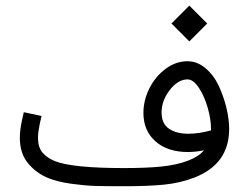

<svg xmlns="http://www.w3.org/2000/svg" viewBox="-20 -646 854 666"><path d="M574.7 -564.5 636.7 -626.5 698.7 -564.5 636.7 -502.4ZM411.1 0Q346.7 0 311 -1Q275.4 -2 227.8 -8.5Q180.2 -15.1 147.5 -28.3Q106.4 -44.9 77.6 -79.3Q48.8 -113.8 48.8 -168Q48.8 -192.9 55.7 -226.1L62.5 -256.8L124 -243.7L117.2 -212.9Q111.8 -186 111.8 -168Q111.8 -135.3 127.2 -116.9Q142.6 -98.6 170.9 -86.9Q231.9 -63 411.1 -63Q488.8 -63 540.8 -68.4Q592.8 -73.7 632.8 -88.9Q668.5 -102.5 687.5 -124.5Q658.2 -118.7 631.3 -118.7Q561.5 -118.7 519.5 -155.5Q477.5 -192.4 477.5 -254.4Q477.5 -297.9 498 -339.1Q518.6 -380.4 554.2 -407Q589.8 -433.6 630.4 -433.6Q664.6 -433.6 693.4 -408.9Q722.2 -384.3 739.3 -347.2Q756.3 -310.1 765.6 -271Q774.9 -231.9 774.9 -198.7Q774.9 -77.1 654.8 -30.3Q605.5 -11.2 550 -5.6Q494.6 0 411.1 0ZM630.4 -370.6Q597.7 -370.6 569.1 -334Q540.5 -297.4 540.5 -255.9Q540.5 -217.3 565.9 -199.7Q591.3 -182.1 633.3 -182.1Q670.4 -182.1 711.9 -193.8V-198.7Q711.9 -232.4 700.4 -272.5Q689 -312.5 669.7 -341.6Q650.4 -370.6 630.4 -370.6Z"/></svg>

Font: Estedad
Style: regular
Weight: 400
Version: Version 0.7(Beta10)